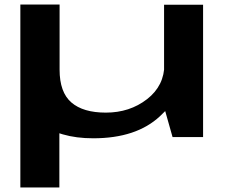

<svg xmlns="http://www.w3.org/2000/svg" viewBox="-20 -606 1022 849"><path d="M70 223H242.5V-245.5L70 -586ZM743 0H878V-585H705.5V-132.5ZM243.5 -586H70V-284Q70 -133 155.8 -63.8Q241.5 5.5 392.5 5.5Q582.5 5.5 687 -91.8Q791.5 -189 791.5 -266.5L707 -323Q707 -227 630.2 -167.5Q553.5 -108 448 -108Q347.5 -108 295.5 -153Q243.5 -198 243.5 -298Z"/></svg>

Font: Anybody ExtraExpanded SemiBold
Style: Regular
Weight: 600
Width: 8
Version: Version 1.113;gftools[0.9.25]